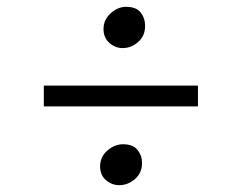

<svg xmlns="http://www.w3.org/2000/svg" viewBox="-20 -602 709 563"><path d="M339.5 -461Q318 -461 300.8 -476.2Q283.5 -491.5 283.5 -517Q283.5 -544 304.5 -563Q325.5 -582 349.5 -582Q379.5 -582 392.5 -565.2Q405.5 -548.5 405.5 -526Q405.5 -497 385.2 -479Q365 -461 339.5 -461ZM560.5 -351V-290H108.5V-351ZM273.5 -114Q273.5 -142 294.8 -160.5Q316 -179 340.5 -179Q370 -179 383.2 -162.5Q396.5 -146 396.5 -124Q396.5 -95 375.8 -77Q355 -59 329.5 -59Q308 -59 290.8 -73.8Q273.5 -88.5 273.5 -114Z"/></svg>

Font: Merriweather Light 18pt Light
Style: Regular
Weight: 300
Version: Version 2.100